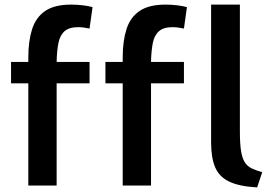

<svg xmlns="http://www.w3.org/2000/svg" viewBox="-20 -800 1178 834"><path d="M1119 -52Q1091 -60 1072.5 -69Q1054 -78 1043 -95.5Q1032 -113 1027 -144.5Q1022 -176 1022 -229V-780H897V-181Q897 -114 915 -72.5Q933 -31 977 -10.5Q1021 10 1097 14ZM438 -438H513V6H636V-438H779V-531H636Q637 -578 643.5 -612Q650 -646 670 -664Q690 -682 729 -682Q751 -682 779 -676L792 -769Q775 -774 749.5 -777Q724 -780 699 -780Q627 -780 586.5 -752.5Q546 -725 529.5 -673.5Q513 -622 513 -551V-531H438ZM28 -438H103V6H226V-438H369V-531H226Q227 -578 233.5 -612Q240 -646 260 -664Q280 -682 319 -682Q341 -682 369 -676L382 -769Q365 -774 339.5 -777Q314 -780 289 -780Q217 -780 176.5 -752.5Q136 -725 119.5 -673.5Q103 -622 103 -551V-531H28Z"/></svg>

Font: Repo DemiBold
Style: Regular
Weight: 600
Designer: Stefan Peev
Foundry: Context Ltd
Version: Version 1.502